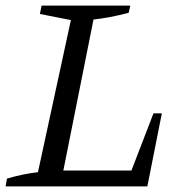

<svg xmlns="http://www.w3.org/2000/svg" viewBox="-31 -668 647 688"><path d="M519 -262H549L497 0H-11L-6 -28Q51 -45 105 -51L223 -596L112 -618L118 -648H436L430 -622Q360 -604 304 -598L196 -57H440Z"/></svg>

Font: Piazzolla
Style: Italic
Weight: 400
Italic angle: -11.3°
Designer: Juan Pablo del Peral
Foundry: Huerta Tipografica
Version: Version 1.330